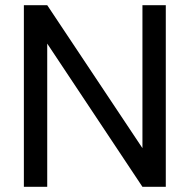

<svg xmlns="http://www.w3.org/2000/svg" viewBox="-20 -720 731 740"><path d="M72 0V-700H162L529 -149V-700H619V0H529L162 -552V0Z"/></svg>

Font: Host Grotesk Light
Style: Regular
Weight: 400
Version: Version 1.003